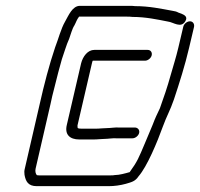

<svg xmlns="http://www.w3.org/2000/svg" viewBox="-20 -641 685 658"><path d="M631 -568C621 -568 610 -559 608 -549L591 -477C583 -443 574 -416 565 -384C554 -344 541 -306 528 -270C517 -246 514 -242 503 -213C497 -198 488 -178 477 -151C455 -99 451 -88 425 -52C425 -51 425 -51 424 -51C410 -47 389 -41 373 -41C369 -40 365 -40 360 -40H114C111 -40 108 -40 106 -41C102 -46 100 -54 102 -63L153 -284C157 -302 161 -322 167 -343C176 -380 183 -406 192 -438L204 -474C208 -486 212 -497 217 -508C223 -524 227 -542 235 -554C242 -567 242 -572 251 -584H416C421 -584 427 -584 434 -583C480 -583 520 -574 556 -567C574 -565 600 -543 615 -568C625 -584 611 -590 602 -594L591 -598C586 -601 579 -603 571 -604C532 -611 492 -620 443 -620C436 -621 429 -621 424 -621H254C228 -621 215 -588 203 -567C189 -543 180 -507 169 -479C149 -420 131 -351 116 -284L65 -63C63 -56 63 -49 64 -42C68 -20 76 -3 106 -3H352C372 -3 393 -6 411 -11C431 -17 443 -19 455 -37C484 -70 519 -154 538 -207C551 -243 563 -262 576 -300C595 -357 614 -417 628 -477L645 -549C647 -559 641 -568 631 -568ZM486 -470H303C281 -470 264 -448 258 -424L209 -213C201 -180 219 -163 252 -163H300C315 -163 327 -165 339 -165C350 -165 366 -168 379 -167H434C444 -167 455 -176 457 -186C459 -196 452 -204 442 -204H387C376 -205 358 -202 347 -202C334 -202 322 -200 308 -200H260C256 -200 245 -200 246 -204C246 -207 245 -210 246 -213L295 -424C296 -427 296 -430 298 -433H477C487 -433 498 -442 500 -452C502 -462 496 -470 486 -470Z"/></svg>

Font: Electronic
Style: SeLtIt
Weight: 300
Version: Version 1.011